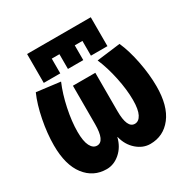

<svg xmlns="http://www.w3.org/2000/svg" viewBox="-221 -1208 1378 1410"><g transform="rotate(-30 468.0 -502.5)"><path d="M533 -895V-770H403V-895H338V-770H198V-1015H738V-770H598V-895ZM467 -155Q449 -81 397 -35.5Q345 10 283 10Q171 10 102 -79.5Q33 -169 33 -335Q33 -435 55 -547Q77 -659 113 -740L313 -715Q277 -631 255 -526Q233 -421 233 -335Q233 -254 253.5 -214.5Q274 -175 308 -175Q373 -175 373 -320V-645H563V-320Q563 -175 628 -175Q662 -175 682.5 -214.5Q703 -254 703 -335Q703 -421 681 -526Q659 -631 623 -715L823 -740Q859 -659 881 -547Q903 -435 903 -335Q903 -169 834 -79.5Q765 10 653 10Q591 10 539 -35.5Q487 -81 469 -155Z"/></g></svg>

Font: Mplus 1p Black
Style: Regular
Weight: 900
Version: Version 1.061